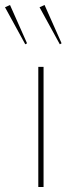

<svg xmlns="http://www.w3.org/2000/svg" viewBox="-46 -747 301 767"><path d="M193 -570 112 -718 132 -727 200 -574ZM55 -570 -26 -718 -6 -727 62 -574ZM107 0V-480H128V0Z"/></svg>

Font: Cantarell Thin
Style: Regular
Weight: 100
Designer: Dave Crossland, Nikolaus Waxweiler, Florian Fecher, Jacques Le Bailly, Eben Sorkin, Alexei Vanyashin, Alexios Zavras, Em
Version: Version 0.303